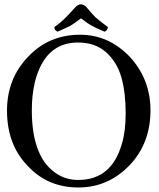

<svg xmlns="http://www.w3.org/2000/svg" viewBox="-20 -834 719 869"><path d="M342.8 -676.8Q470.7 -676.8 566.4 -578.1Q661.1 -475.6 661.1 -335Q661.1 -185.5 566.4 -85.9Q468.8 14.6 335 14.6Q196.3 14.6 106.4 -82Q11.7 -178.7 11.7 -333Q11.7 -477.5 106.4 -576.2Q200.2 -676.8 342.8 -676.8ZM548.8 -322.3Q548.8 -415 529.3 -483.9Q509.8 -552.7 460.4 -597.2Q411.1 -641.6 333 -641.6Q182.6 -641.6 137.7 -461.9Q124 -403.3 124 -335Q124 -113.3 244.1 -43Q284.2 -19.5 334 -19.5Q486.3 -19.5 532.2 -185.5Q548.8 -240.2 548.8 -322.3ZM366.2 -807.6Q399.4 -767.6 412.1 -755.9Q424.8 -744.1 468.8 -710.9Q464.8 -699.2 462.9 -696.8Q460.9 -694.3 453.1 -690.4Q404.3 -711.9 391.1 -719.7Q377.9 -727.5 346.7 -751Q311.5 -724.6 298.3 -717.3Q285.2 -710 240.2 -690.4Q232.4 -695.3 230 -697.8Q227.5 -700.2 225.6 -710.9Q256.8 -734.4 269.5 -746.6Q282.2 -758.8 327.1 -807.6Q337.9 -814.5 345.7 -814.5Q353.5 -814.5 366.2 -807.6Z"/></svg>

Font: Menaion Unicode
Style: Regular
Weight: 400
Designer: Aleksandr Andreev
Foundry: Ponomar Technologies, Inc.
Version: 2.0